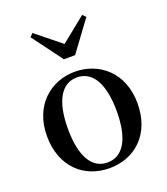

<svg xmlns="http://www.w3.org/2000/svg" viewBox="-150 -925 912 1046"><g transform="rotate(-20 306.0 -402.0)"><path d="M305 16C452 16 568 -85 568 -265C568 -444 445 -543 305 -543C166 -543 43 -443 43 -265C43 -86 158 16 305 16ZM305 -17C217 -17 164 -100 164 -263C164 -426 217 -510 305 -510C394 -510 447 -426 447 -263C447 -100 394 -17 305 -17ZM161 -820 143 -802 273 -627H338L467 -802L449 -820L305 -704Z"/></g></svg>

Font: Noto Serif CJK SC SemiBold
Style: Regular
Weight: 600
Designer: Ryoko NISHIZUKA 西塚涼子 (kana & ideographs); Frank Grießhammer (Latin, Greek & Cyrillic); Wenlong ZHANG 张文龙 (bopomofo); San
Foundry: Adobe
Version: Version 2.001;hotconv 1.1.0;makeotfexe 2.6.0